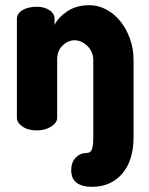

<svg xmlns="http://www.w3.org/2000/svg" viewBox="-20 -502 575 739"><path d="M324 -482Q358 -482 389 -465.5Q420 -449 443 -420.5Q466 -392 480 -353.5Q494 -315 494 -272V28Q494 70 483.5 104.5Q473 139 452.5 164Q432 189 402.5 203Q373 217 335 217Q310 217 294.5 211.5Q279 206 270 197Q261 188 257.5 177Q254 166 254 154Q254 123 271 105Q288 87 312 87Q330 87 334.5 70.5Q339 54 339 28V-272Q339 -286 333.5 -299.5Q328 -313 318 -323.5Q308 -334 295 -340.5Q282 -347 267 -347Q242 -347 221 -327Q200 -307 200 -272V-48Q200 -30 177 -15Q154 0 122 0Q88 0 66.5 -15Q45 -30 45 -48V-429Q45 -450 66.5 -463Q88 -476 122 -476Q150 -476 170 -463Q190 -450 190 -429V-406Q204 -435 239 -458.5Q274 -482 324 -482Z"/></svg>

Font: AkaAcidDosis
Style: ExtraBold
Weight: 800
Designer: Edgar Tolentino, Pablo Impallari, Igino Marini, Aka-Acid
Foundry: Edgar Tolentino, Pablo Impallari, Igino Marini, Aka-Acid
Version: Version 1.007